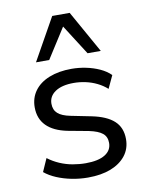

<svg xmlns="http://www.w3.org/2000/svg" viewBox="-86 -817 681 887"><g transform="rotate(-10 255.0 -373.0)"><path d="M255 9Q216 9 178.5 1.5Q141 -6 109 -19.5Q77 -33 54 -52L81 -113Q106 -94 135 -81.5Q164 -69 195 -63.5Q226 -58 256 -58Q315 -58 346.5 -77.5Q378 -97 378 -132Q378 -161 358.5 -177Q339 -193 296 -202L199 -220Q134 -233 101 -266.5Q68 -300 68 -353Q68 -397 92 -430Q116 -463 161 -481Q206 -499 266 -499Q300 -499 334 -492Q368 -485 397.5 -471.5Q427 -458 447 -438L419 -378Q399 -396 373.5 -408.5Q348 -421 320 -427Q292 -433 265 -433Q209 -433 178 -412Q147 -391 147 -356Q147 -327 165.5 -310.5Q184 -294 224 -286L319 -267Q389 -253 423.5 -221.5Q458 -190 458 -136Q458 -91 432.5 -58.5Q407 -26 362 -8.5Q317 9 255 9ZM110 -557 221 -755H303L414 -557H352L262 -698L172 -557Z"/></g></svg>

Font: Nunito Sans 10pt
Style: Regular
Weight: 400
Designer: Vernon Adams
Foundry: Vernon Adams
Version: Version 3.101;gftools[0.9.27]